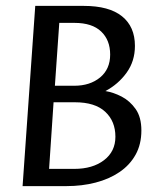

<svg xmlns="http://www.w3.org/2000/svg" viewBox="-20 -632 539 652"><path d="M56.7 0 99.7 -612H264.2Q350.5 -612 394.3 -576.7Q438.2 -541.5 438.2 -476.1Q438.2 -424.3 409.9 -385.1Q381.6 -345.9 338 -322.8Q365 -318.5 393.1 -304Q421.1 -289.4 440.6 -261.8Q460.1 -234.2 460.1 -188.9Q460.1 -141.8 440.3 -106.4Q420.5 -71 385.4 -47.4Q350.4 -23.7 304.3 -11.9Q258.3 0 205.8 0ZM146.7 -58.5H232.1Q294.7 -58.5 333.3 -88.1Q371.9 -117.6 371.9 -167.7Q371.9 -220.4 337.3 -252.5Q302.7 -284.7 234.7 -284.7H161.9ZM166.4 -340.8H232.2Q285.7 -340.8 319.9 -369Q354.1 -397.3 354.1 -446.7Q354.1 -495.8 323.5 -525Q292.9 -554.3 233 -554.3H181.3Z"/></svg>

Font: Ancizar Sans Thin
Style: Italic
Weight: 100
Italic angle: -4°
Designer: Cesar Puertas, Viviana Monsalve, Julian Moncada, Julian Prieto, Jose Castro, Mariel Hernandez, Felipe Aragon, Sara Alarc
Version: Version 8.100